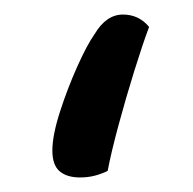

<svg xmlns="http://www.w3.org/2000/svg" viewBox="-20 -235 265 264"><path d="M149 -215Q171 -215 185 -198Q176 -174 164.5 -137Q153 -100 143 -63Q133 -26 128 0Q120 4 110.5 6.5Q101 9 90 9Q72 9 62 0.5Q52 -8 52 -28Q52 -49 62.5 -81.5Q73 -114 86.5 -144Q100 -174 110 -188Q126 -215 149 -215Z"/></svg>

Font: Baloo Bhaijaan 2
Style: Regular
Weight: 400
Designer: Sanskriti Dholi, Noopur Datye and Ek Type
Foundry: Ek Type
Version: Version 1.701